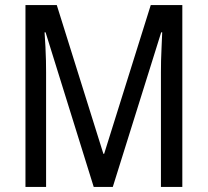

<svg xmlns="http://www.w3.org/2000/svg" viewBox="-20 -734 815 754"><path d="M348 0 159 -607H155Q157 -578 158.5 -549.5Q160 -521 160.5 -496Q161 -471 161 -451V0H80V-714H203L386 -130H389L572 -714H696V0H612V-451Q612 -472 612.5 -496.5Q613 -521 614.5 -549Q616 -577 617 -607H613L423 0Z"/></svg>

Font: Noto Sans Thai Condensed
Style: Regular
Weight: 400
Width: 3
Designer: Monotype Design Team
Foundry: Monotype Imaging Inc.
Version: Version 2.002